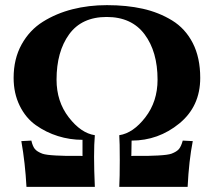

<svg xmlns="http://www.w3.org/2000/svg" viewBox="-20 -727 831 747"><path d="M759 -424Q759 -313 677.5 -246.5Q596 -180 492 -180L491 -120Q491 -121 523 -120.5Q555 -120 594 -122Q633 -124 647 -129Q668 -137 676.5 -147.5Q685 -158 691 -180L730 -178Q715 -102 710 0Q711 0 696 0Q681 0 658 0Q635 0 606 0Q577 0 549 0Q521 0 497 0Q473 0 458 0H444Q446 -35 446 -104.5Q446 -174 444 -201Q498 -209 545.5 -270.5Q593 -332 593 -417Q593 -526 542.5 -593.5Q492 -661 395 -661Q298 -661 249 -593.5Q200 -526 200 -417Q200 -332 247.5 -270.5Q295 -209 349 -201Q343 -133 349 0H334Q320 0 296 0Q272 0 244 0Q216 0 187 0Q158 0 135 0Q112 0 97 0Q82 0 83 0Q78 -93 63 -178L102 -180Q107 -158 115.5 -147.5Q124 -137 145 -129Q159 -124 198 -122Q237 -120 268.5 -120.5Q300 -121 301 -120V-183Q252 -183 205.5 -197.5Q159 -212 119.5 -240Q80 -268 56.5 -316Q33 -364 33 -424Q33 -498 64 -554Q95 -610 147 -642.5Q199 -675 262 -691Q325 -707 396 -707Q473 -707 535.5 -693Q598 -679 649.5 -647.5Q701 -616 730 -559.5Q759 -503 759 -424Z"/></svg>

Font: GFS Artemisia
Style: Bold
Weight: 700
Designer: Designed by Takis Katsoulidis.
Foundry: Designed by Takis Katsoulidis.
Version: Version 1.0